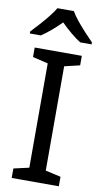

<svg xmlns="http://www.w3.org/2000/svg" viewBox="-103 -989 544 1035"><g transform="rotate(10 169.5 -472.0)"><path d="M298 0H40V-52L124 -71V-642L40 -662V-714H298V-662L214 -642V-71L298 -52ZM214 -944Q226 -922 248.5 -894.5Q271 -867 295.5 -840.5Q320 -814 339 -795V-784H277Q251 -800 223 -823.5Q195 -847 168 -874Q141 -847 114 -824Q87 -801 61 -784H1V-795Q20 -815 43.5 -841Q67 -867 89 -894.5Q111 -922 124 -944Z"/></g></svg>

Font: Noto Sans Medefaidrin
Style: Regular
Weight: 400
Designer: Dalton Maag Ltd
Foundry: Dalton Maag Ltd
Version: Version 1.002; ttfautohint (v1.8.4.7-5d5b)